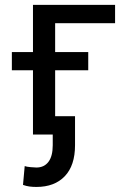

<svg xmlns="http://www.w3.org/2000/svg" viewBox="-20 -548 498 782"><path d="M448.7 -528.3V-453.6H204.6V0H114.3V-528.3ZM339.4 -335.9V-261.7H28.3V-335.9ZM194.8 -74.7H285.6V43.5Q285.6 126 243.9 169.7Q202.1 213.4 128.4 213.4Q113.3 213.4 100.3 211.7Q87.4 210 73.7 205.1L80.6 128.4Q87.9 131.3 104.7 132.8Q121.6 134.3 128.4 134.3Q159.7 134.3 177.2 111.3Q194.8 88.4 194.8 43.5Z"/></svg>

Font: RobotoDEMO
Style: Regular
Weight: 400
Designer: Christian Robertson
Foundry: Google
Version: Version 2.136